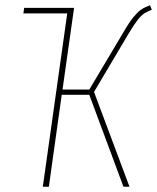

<svg xmlns="http://www.w3.org/2000/svg" viewBox="-20 -711 598 731"><path d="M466 -577 338 -361 473 0H450L320 -350H215L166 0H143L236 -660H69L72 -681H262L218 -370H320L451 -590Q473 -628 489 -647Q505 -666 517.5 -674.5Q530 -683 551 -691L558 -674Q540 -667 528.5 -659.5Q517 -652 502.5 -633Q488 -614 466 -577Z"/></svg>

Font: Fira Sans Extra Condensed Thin
Style: Italic
Weight: 250
Width: 3
Italic angle: -8°
Designer: Carrois Corporate & Edenspiekermann AG
Foundry: Carrois Corporate GbR & Edenspiekermann AG
Version: Version 4.203